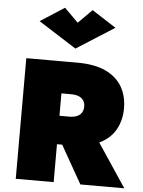

<svg xmlns="http://www.w3.org/2000/svg" viewBox="-64 -1060 829 1110"><g transform="rotate(5 350.0 -505.0)"><path d="M275 -300 445 0H700L500 -300ZM70 -700V0H290V-700ZM212 -515H345Q373 -515 391 -507.5Q409 -500 418.5 -485.5Q428 -471 428 -450Q428 -430 418.5 -415Q409 -400 391 -392.5Q373 -385 345 -385H212V-220H365Q468 -220 532.5 -251Q597 -282 627.5 -336.5Q658 -391 658 -460Q658 -530 627.5 -584Q597 -638 532.5 -669Q468 -700 365 -700H212ZM348 -930 268 -1010 128 -920 348 -780 568 -920 428 -1010Z"/></g></svg>

Font: Jost Black
Style: Regular
Weight: 900
Version: Version 3.710